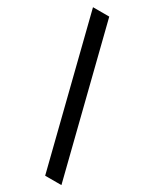

<svg xmlns="http://www.w3.org/2000/svg" viewBox="-207 -740 732 910"><g transform="rotate(30 158.5 -284.5)"><path d="M102 -687 305 118H216L13 -687Z"/></g></svg>

Font: Grenze Gotisch SemiBold
Style: Regular
Weight: 600
Designer: Renata Polastri
Foundry: Omnibus-Type
Version: Version 1.001